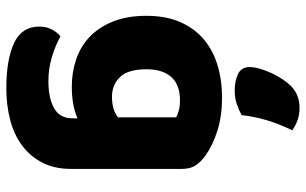

<svg xmlns="http://www.w3.org/2000/svg" viewBox="-200 -586 967 607"><g transform="rotate(90 283.5 -282.5)"><path d="M250 -717Q278 -746 321 -746Q342 -746 359 -740Q376 -734 392 -723Q371 -680 359.5 -640.5Q348 -601 344 -563Q330 -555 310 -548Q290 -541 267 -541Q236 -541 214 -551.5Q192 -562 192 -588Q192 -602 197 -619.5Q202 -637 210 -655Q218 -673 228.5 -689Q239 -705 250 -717ZM289 -501Q346 -501 392.5 -486.5Q439 -472 471 -449Q491 -435 502.5 -418Q514 -401 514 -374V-24Q514 29 494 67.5Q474 106 439.5 131.5Q405 157 358.5 169Q312 181 259 181Q168 181 116 156.5Q64 132 64 77Q64 54 73.5 36.5Q83 19 95 10Q124 26 160.5 37Q197 48 236 48Q290 48 322 30Q354 12 354 -28V-44Q313 -26 254 -26Q209 -26 168.5 -39.5Q128 -53 97.5 -81.5Q67 -110 48.5 -155Q30 -200 30 -262Q30 -323 49.5 -368Q69 -413 103.5 -442.5Q138 -472 185.5 -486.5Q233 -501 289 -501ZM351 -356Q344 -360 330.5 -364Q317 -368 297 -368Q248 -368 223.5 -340.5Q199 -313 199 -262Q199 -204 223.5 -178.5Q248 -153 286 -153Q327 -153 351 -172Z"/></g></svg>

Font: Baloo Cyrillic
Style: Regular
Weight: 400
Designer: Ek Type, Denis Ignatov
Foundry: Ek Type
Version: Version 1.50 July 26, 2019